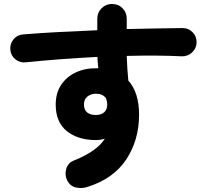

<svg xmlns="http://www.w3.org/2000/svg" viewBox="-20 -859 1040 965"><path d="M418 81Q389 90 360.5 83Q332 76 318 48Q304 21 313 -10Q322 -41 351 -52Q468 -99 507 -162Q486 -155 462 -155Q372 -155 316 -200Q260 -245 260 -333Q260 -391 287 -432Q314 -473 361 -495Q408 -517 467 -516H474Q473 -530 471.5 -543.5Q470 -557 470 -573Q373 -568 280.5 -561Q188 -554 111 -546Q82 -542 58.5 -560Q35 -578 32 -608Q29 -638 47.5 -661Q66 -684 96 -686Q180 -693 276 -698Q372 -703 469 -707V-765Q469 -796 490.5 -817.5Q512 -839 543 -839Q575 -839 596 -817.5Q617 -796 617 -765V-713Q693 -715 764.5 -716Q836 -717 898 -718Q928 -718 948.5 -696.5Q969 -675 968 -645Q967 -615 945 -595Q923 -575 894 -576Q834 -579 763.5 -579.5Q693 -580 617 -578Q618 -546 620 -514.5Q622 -483 625 -454Q679 -394 679 -283Q679 -155 614.5 -57.5Q550 40 418 81ZM461 -281Q489 -281 504 -295Q519 -309 519 -334Q519 -347 513 -365Q496 -388 463 -388Q437 -388 419.5 -374Q402 -360 402 -334Q402 -306 418.5 -293.5Q435 -281 461 -281Z"/></svg>

Font: Zen Maru Gothic Black
Style: Regular
Weight: 900
Designer: Yoshimichi Ohira
Foundry: Positype
Version: Version 1.001